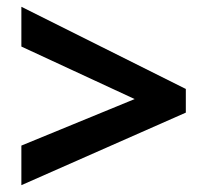

<svg xmlns="http://www.w3.org/2000/svg" viewBox="-20 -645 612 566"><path d="M43 -215.8 377 -353 43 -507.8V-625L527.8 -382.8V-313L43 -99.1Z"/></svg>

Font: Droid Sans Thai
Style: Bold
Weight: 700
Designer: Steve Matteson
Foundry: Ascender Corporation
Version: Version 1.00